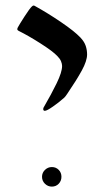

<svg xmlns="http://www.w3.org/2000/svg" viewBox="-20 -548 398 705"><path d="M190.4 -342.3Q173.8 -359.9 128.2 -388.9Q82.5 -418 49.3 -434.1Q43.5 -437 43.5 -440.9Q43.5 -443.4 45.4 -447.3Q50.8 -457.5 69.6 -486.8Q88.4 -516.1 97.2 -524.4Q100.6 -527.8 104.5 -527.8Q105.5 -527.8 108.4 -525.9Q155.3 -500 204.1 -466.8Q252.9 -433.6 274.9 -410.6Q289.6 -395 294.7 -379.6Q299.8 -364.3 299.8 -348.1Q299.8 -324.7 280.5 -289.3Q261.2 -253.9 226.6 -203.1Q219.2 -191.9 214.6 -188.2Q210 -184.6 209 -183.6Q197.3 -172.9 174.8 -157Q152.3 -141.1 144.5 -141.1Q138.7 -141.1 138.7 -147.9Q138.7 -151.9 142.1 -156.7Q168 -201.2 188 -242.2Q208 -283.2 208 -305.7Q208 -313.5 204.1 -323Q200.2 -332.5 190.4 -342.3ZM170.4 137.2Q155.8 137.2 145 126.7Q134.3 116.2 134.3 101.1Q134.3 86.4 145 75.9Q155.8 65.4 170.4 65.4Q185.5 65.4 195.6 75.7Q205.6 85.9 205.6 101.1Q205.6 116.2 195.6 126.7Q185.5 137.2 170.4 137.2Z"/></svg>

Font: David Libre
Style: Regular
Weight: 400
Version: Version 1.000